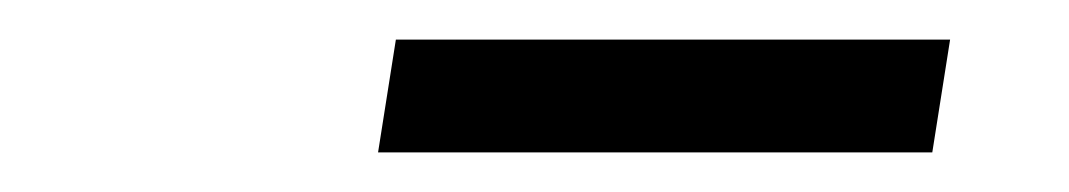

<svg xmlns="http://www.w3.org/2000/svg" viewBox="-20 -705 540 97"><path d="M171 -628 180 -685H460L451 -628Z"/></svg>

Font: Nunito Sans 10pt SemiCondensed
Style: Italic
Weight: 400
Width: 4
Italic angle: -9°
Designer: Vernon Adams
Foundry: Vernon Adams
Version: Version 3.101;gftools[0.9.27]